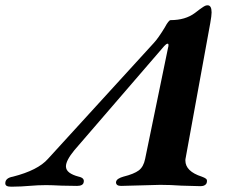

<svg xmlns="http://www.w3.org/2000/svg" viewBox="-86 -700 874 725"><path d="M-66 -8Q-66 -28 -37 -33Q57 -57 95 -100L495 -538Q511 -555 536 -596Q551 -624 558 -624Q614 -624 650 -651L667 -664Q670 -666 677 -671Q684 -676 688.5 -678Q693 -680 698 -680Q713 -680 713 -653Q713 -641 708 -613L615 -103Q614 -100 614 -94Q614 -53 676 -33Q687 -29 692 -25Q697 -21 695 -12Q694 -5 687.5 -1Q681 3 672 3Q653 3 599 1Q557 -2 519 -2Q500 -2 446 0Q392 2 371 2Q352 2 352 -12Q353 -20 361 -25Q369 -30 380 -33Q420 -43 438 -56.5Q456 -70 462 -100L548 -517Q553 -535 547 -535Q542 -535 534 -526L195 -133Q163 -94 163 -72Q163 -58 175.5 -48.5Q188 -39 211 -33Q234 -28 230 -12Q229 -5 222.5 -1.5Q216 2 205 2L147 1Q107 -1 88 -1Q58 -1 23 2Q11 3 -6 4Q-23 5 -43 5Q-55 5 -60.5 2Q-66 -1 -66 -8Z"/></svg>

Font: EB Garamond
Style: Bold Italic
Weight: 700
Italic angle: -17.2°
Designer: Georg Duffner and Octavio Pardo
Foundry: Georg Duffner
Version: Version 1.000